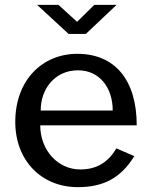

<svg xmlns="http://www.w3.org/2000/svg" viewBox="-20 -762 622 792"><path d="M146 -245H544C544 -433 453 -540 299 -540C155 -540 43 -432 43 -259C43 -100 151 10 301 10C403 10 477 -25 534 -118L460 -150C424 -89 375 -63 311 -63C219 -63 146 -142 146 -245ZM445 -306H148C147 -392 204 -472 302 -472C390 -472 445 -401 445 -306ZM369 -742 298 -672 221 -742H133L263 -622H334L461 -742Z"/></svg>

Font: Bisquit Text
Style: Regular
Weight: 400
Version: Version 1.004;Glyphs 3.2.3 (3260)